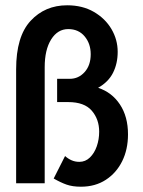

<svg xmlns="http://www.w3.org/2000/svg" viewBox="-20 -693 540 726"><path d="M286 13Q254 13 231.5 5Q209 -3 183 -18L226 -103Q237 -93 250.5 -87Q264 -81 280 -81Q303 -81 320 -97.5Q337 -114 346 -140Q355 -166 355 -195Q355 -242 327 -274.5Q299 -307 238 -307H196V-395H244Q277 -395 300 -420.5Q323 -446 323 -488Q323 -528 300 -555.5Q277 -583 238 -583Q198 -583 173.5 -544Q149 -505 149 -439V0H41V-431Q41 -555 95.5 -614Q150 -673 234 -673Q292 -673 335 -648Q378 -623 401.5 -583Q425 -543 425 -497Q425 -453 407.5 -418Q390 -383 351 -361Q403 -344 433.5 -298Q464 -252 464 -185Q464 -128 442 -83.5Q420 -39 380 -13Q340 13 286 13Z"/></svg>

Font: Inconsolata
Style: Bold
Weight: 700
Monospace: yes
Designer: Raph Levien, Cyreal, Brenton Simpson
Foundry: Raph Levien, Cyreal, Google
Version: Version 3.100; ttfautohint (v1.8.4.7-5d5b)